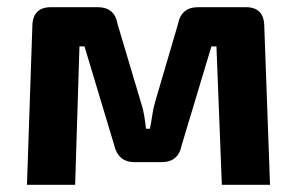

<svg xmlns="http://www.w3.org/2000/svg" viewBox="-20 -514 825 534"><path d="M664 -494Q714 -494 715 -442L731 0H597L582 -385H568L485 -109Q481 -87 467 -75Q453 -63 429 -63H355Q331 -63 317 -75Q303 -87 298 -109L215 -385H201L189 0H55L70 -442Q71 -494 122 -494H252Q275 -494 289 -482.5Q303 -471 307 -447L372 -229Q378 -211 381 -193Q384 -175 386 -156H397Q401 -176 403.5 -193.5Q406 -211 411 -229L475 -447Q484 -494 531 -494Z"/></svg>

Font: Exo 2
Style: Bold
Weight: 700
Designer: Natanael Gama
Foundry: Natanael Gama
Version: Version 2.010